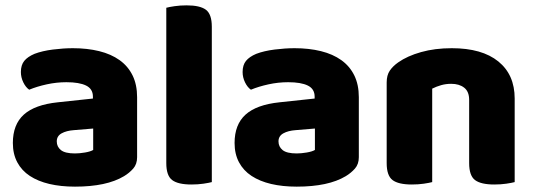

<svg xmlns="http://www.w3.org/2000/svg" viewBox="-20 -681 1995 717"><path d="M328 -121V-201L256 -195Q228 -193 210 -183Q192 -173 192 -153Q192 -133 207.5 -120.5Q223 -108 260 -108Q277 -108 297.5 -111.5Q318 -115 328 -121ZM492 -318V-94Q492 -68 477.5 -51.5Q463 -35 443 -23Q378 16 260 16Q207 16 164.5 6Q122 -4 91.5 -24Q61 -44 44.5 -75Q28 -106 28 -147Q28 -216 69 -253Q110 -290 196 -299L327 -313V-320Q327 -349 301.5 -361.5Q276 -374 228 -374Q191 -374 154.5 -366Q118 -358 89 -346Q76 -355 67 -373.5Q58 -392 58 -412Q58 -438 70.5 -453.5Q83 -469 109 -480Q138 -491 177.5 -496Q217 -501 252 -501Q306 -501 350.5 -490Q395 -479 426.5 -456.5Q458 -434 475 -399.5Q492 -365 492 -318Z M601 -72V-652Q612 -655 632.5 -658Q653 -661 677 -661Q727 -661 749 -644.5Q771 -628 771 -581V-1Q760 2 739.5 5Q719 8 695 8Q645 8 623 -8.5Q601 -25 601 -72Z M1156 -121V-201L1084 -195Q1056 -193 1038 -183Q1020 -173 1020 -153Q1020 -133 1035.5 -120.5Q1051 -108 1088 -108Q1105 -108 1125.5 -111.5Q1146 -115 1156 -121ZM1320 -318V-94Q1320 -68 1305.5 -51.5Q1291 -35 1271 -23Q1206 16 1088 16Q1035 16 992.5 6Q950 -4 919.5 -24Q889 -44 872.5 -75Q856 -106 856 -147Q856 -216 897 -253Q938 -290 1024 -299L1155 -313V-320Q1155 -349 1129.5 -361.5Q1104 -374 1056 -374Q1019 -374 982.5 -366Q946 -358 917 -346Q904 -355 895 -373.5Q886 -392 886 -412Q886 -438 898.5 -453.5Q911 -469 937 -480Q966 -491 1005.5 -496Q1045 -501 1080 -501Q1134 -501 1178.5 -490Q1223 -479 1254.5 -456.5Q1286 -434 1303 -399.5Q1320 -365 1320 -318Z M1902 -1Q1891 2 1870.5 5Q1850 8 1826 8Q1776 8 1754 -8.5Q1732 -25 1732 -72V-308Q1732 -339 1713.5 -353.5Q1695 -368 1665 -368Q1645 -368 1627.5 -363Q1610 -358 1594 -350V-1Q1583 2 1562.5 5Q1542 8 1518 8Q1468 8 1446 -8.5Q1424 -25 1424 -72V-373Q1424 -400 1435.5 -417Q1447 -434 1467 -448Q1501 -472 1552.5 -486.5Q1604 -501 1667 -501Q1780 -501 1841 -451.5Q1902 -402 1902 -313Z"/></svg>

Font: Baloo 2 Latin ExtraBold
Style: Regular
Weight: 400
Designer: Sarang Kulkarni and Ek Type
Foundry: Ek Type
Version: Version 1.001